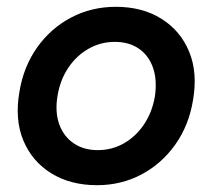

<svg xmlns="http://www.w3.org/2000/svg" viewBox="-20 -532 623 564"><path d="M265 12Q187 12 130.5 -23Q74 -58 48.5 -119.5Q23 -181 37 -262Q49 -336 89 -392.5Q129 -449 189 -480.5Q249 -512 320 -512Q398 -512 454 -477Q510 -442 535.5 -380.5Q561 -319 547 -238Q535 -164 495 -107.5Q455 -51 395.5 -19.5Q336 12 265 12ZM267 -91Q309 -91 344 -111Q379 -131 403 -166.5Q427 -202 435 -249Q442 -297 429.5 -333Q417 -369 388 -389Q359 -409 317 -409Q276 -409 240.5 -389Q205 -369 181 -333.5Q157 -298 149 -251Q141 -203 154 -167Q167 -131 196.5 -111Q226 -91 267 -91Z"/></svg>

Font: Figtree SemiBold
Style: Italic
Weight: 600
Italic angle: -9.5°
Foundry: Erik Kennedy
Version: Version 2.001;gftools[0.9.30]